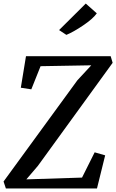

<svg xmlns="http://www.w3.org/2000/svg" viewBox="-28 -1059 653 1079"><path d="M594 -743 605 -706 185 -127 120 -51 433 -61 504 -203 563 -186 517 0H5L-8 -39L407 -608L485 -692L200 -687L148 -557L89 -566L118 -743ZM454 -1039 516 -984Q494 -953 439 -916Q384 -879 345 -863L304 -890Z"/></svg>

Font: Koeln Type Serif
Style: Italic
Weight: 400
Italic angle: -8°
Designer: Eben Sorkin
Foundry: Eben Sorkin
Version: Version 2.002